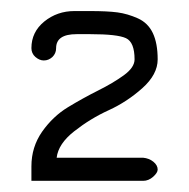

<svg xmlns="http://www.w3.org/2000/svg" viewBox="-20 -774 344 349"><path d="M266.6 -465.8Q266.6 -460 258.3 -452.6Q250 -445.3 240.2 -445.3H37.1V-471.7Q37.1 -506.8 56.6 -534.7Q76.2 -562.5 103.5 -579.1Q130.9 -595.7 158.2 -609.4Q185.5 -623 205.1 -637.2Q224.6 -651.4 224.6 -666Q224.6 -697.3 209 -704.6Q193.4 -711.9 144.5 -711.9H119.1Q82 -711.9 82 -686.5Q82 -676.8 75.2 -670.4Q68.4 -664.1 59.6 -664.1Q51.8 -664.1 44.4 -670.4Q37.1 -676.8 37.1 -686.5Q37.1 -715.8 60.5 -734.9Q84 -753.9 115.2 -753.9H144.5Q174.8 -753.9 193.4 -751.5Q211.9 -749 230.5 -740.7Q249 -732.4 257.8 -713.9Q266.6 -695.3 266.6 -666Q266.6 -638.7 238.8 -613.8Q210.9 -588.9 177.7 -573.7Q144.5 -558.6 115.2 -535.6Q85.9 -512.7 83 -487.3H240.2Q251 -486.3 258.8 -480Q266.6 -473.6 266.6 -465.8Z"/></svg>

Font: Jura
Style: Book
Weight: 400
Version: Version 2.3